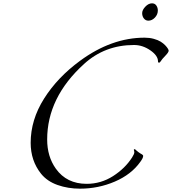

<svg xmlns="http://www.w3.org/2000/svg" viewBox="-20 -1112 1032 1152"><path d="M892 -1092Q909 -1092 918 -1079Q927 -1066 927 -1049Q927 -1025 909.5 -1006.5Q892 -988 870 -988Q854 -988 843.5 -1001Q833 -1014 833 -1033Q833 -1052 852 -1072Q871 -1092 892 -1092ZM944 -744Q939 -736 934 -736Q928 -736 928 -744Q928 -778 882 -810Q836 -842 784 -842Q609 -842 484 -728Q263 -527 263 -275Q263 -173 315 -100Q380 -9 500 -9Q586 -9 658.5 -55.5Q731 -102 773 -168Q786 -188 786 -199Q786 -204 784.5 -207.5Q783 -211 783 -213Q783 -217 788 -217Q790 -217 791.5 -215.5Q793 -214 798.5 -209Q804 -204 811 -199Q816 -195 822 -191.5Q828 -188 831.5 -186Q835 -184 837 -181.5Q839 -179 839 -176Q839 -164 822 -141Q768 -65 669 -22.5Q570 20 460 20Q388 20 325.5 -2Q263 -24 226 -70Q164 -148 164 -255Q164 -393 244.5 -520.5Q325 -648 460 -747Q649 -886 848 -886Q877 -886 902.5 -879Q928 -872 944 -862Q960 -852 971 -840.5Q982 -829 987 -820.5Q992 -812 992 -808Q992 -798 971.5 -777Q951 -756 944 -744Z"/></svg>

Font: Miama Nueva
Style: Medium
Weight: 400
Italic angle: -28°
Version: Version 1.0